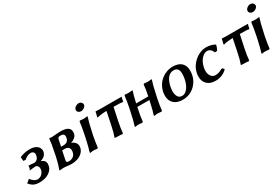

<svg xmlns="http://www.w3.org/2000/svg" viewBox="68 -1592 3724 2550"><g transform="rotate(-30 1930.0 -316.5)"><path d="M293 -390.1Q241.2 -390.1 189.9 -344.2L155.8 -345.2Q148.9 -387.7 150.9 -407.2Q181.6 -421.4 224.1 -430.4Q266.6 -439.5 305.2 -439Q331.5 -439 353.8 -434.3Q376 -429.7 390.9 -422.1Q405.8 -414.6 417.7 -404.3Q429.7 -394 435.5 -382.8Q441.4 -371.6 445.6 -359.9Q449.7 -348.1 449.5 -337.4Q449.2 -326.7 448.2 -317.9Q434.1 -252.9 354 -228Q418 -206.5 418 -149.9Q418 -139.6 414.1 -117.2Q402.8 -65.4 347.2 -27.8Q291.5 9.8 198.2 9.8Q168 9.8 143.1 3.4Q118.2 -2.9 100.6 -14.4Q83 -25.9 71.8 -36.9Q60.5 -47.9 49.8 -62L100.1 -103Q119.1 -76.7 145.3 -57.9Q171.4 -39.1 199.2 -39.1Q233.9 -39.1 261.2 -62.3Q288.6 -85.4 298.8 -122.1Q305.7 -161.6 291 -181.9Q276.4 -202.1 254.9 -202.1Q244.6 -202.1 225.1 -200.2Q205.6 -198.2 186 -195.6Q166.5 -192.9 165 -192.9Q177.2 -212.4 180.2 -227.1Q182.1 -236.8 182.1 -257.8Q201.2 -257.8 216.8 -255.9Q257.3 -251 265.1 -251Q292 -251 313 -269.8Q334 -288.6 339.8 -321.8Q347.7 -355.5 331.8 -372.3Q315.9 -389.2 293 -390.1Z M683.1 -258.8H722.7Q756.8 -258.8 777.3 -275.4Q797.9 -292 803.7 -321.8Q819.8 -391.1 753.9 -391.1Q733.4 -391.1 723.6 -387.7Q713.9 -384.3 710.7 -378.7Q707.5 -373 704.1 -358.9Q700.7 -340.3 693.4 -307.4Q686 -274.4 683.1 -258.8ZM671.9 -210 644 -75.2Q639.2 -53.7 647.5 -46.4Q655.8 -39.1 677.7 -39.1Q717.3 -39.1 744.9 -59.1Q772.5 -79.1 780.8 -118.2Q790 -159.7 772.2 -184.8Q754.4 -210 713.9 -210ZM690.9 9.8Q660.6 9.8 618.7 3.9Q586.4 0 573.7 0Q562.5 0 546.6 1.7Q530.8 3.4 520 4.9L509.8 6.8L508.8 -2.9Q535.2 -75.2 559.1 -181.2Q561 -191.9 565.4 -214.4Q569.8 -236.8 571.8 -248Q596.7 -361.8 600.1 -424.8Q600.1 -425.3 601.1 -429.4Q602.1 -433.6 602.1 -434.1Q624.5 -431.2 647.9 -431.2Q661.6 -431.2 709 -436Q745.1 -439.9 770 -439.9Q814 -439.9 845 -432.9Q876 -425.8 892.1 -412.8Q908.2 -399.9 915 -384.8Q921.9 -369.6 921.9 -350.1Q921.9 -331.5 918.9 -319.8Q912.1 -290 884 -267.8Q856 -245.6 823.7 -235.8Q863.3 -224.1 885.3 -193.8Q907.2 -163.6 897.9 -119.1Q888.2 -76.7 855.5 -46.6Q822.8 -16.6 780.5 -3.4Q738.3 9.8 690.9 9.8Z M1096.7 -588.9Q1101.1 -610.4 1123.8 -626.7Q1146.5 -643.1 1171.4 -643.1Q1196.8 -643.1 1213.1 -626Q1229.5 -608.9 1225.6 -586.9Q1221.2 -565.9 1198.7 -550Q1176.3 -534.2 1151.4 -534.2Q1124.5 -534.2 1108.4 -550.5Q1092.3 -566.9 1096.7 -588.9ZM1020.5 -182.1 1034.7 -250Q1056.6 -357.4 1063.5 -424.8L1072.8 -435.1Q1104.5 -430.2 1125.5 -430.2Q1150.4 -430.2 1187.5 -436L1188.5 -425.8Q1164.1 -353 1142.6 -248L1127.4 -180.2Q1105 -64 1099.6 -4.9L1089.4 4.9Q1057.6 0 1036.6 0Q1009.8 0 975.6 5.9L974.6 -3.9Q995.1 -66.9 1020.5 -182.1Z M1404.8 -182.1Q1432.6 -318.8 1443.4 -369.1Q1396.5 -368.2 1360.4 -363.5Q1324.2 -358.9 1311.5 -354.5L1298.8 -350.1L1296.4 -365.2Q1301.8 -378.4 1313.5 -436Q1358.9 -433.1 1380.4 -433.1H1640.6Q1695.3 -433.1 1712.4 -432.1Q1699.2 -390.6 1697.8 -366.2Q1697.3 -365.7 1694.1 -364.7Q1690.9 -363.8 1687.7 -363Q1684.6 -362.3 1684.6 -361.8Q1674.8 -369.1 1551.8 -369.1Q1519 -211.9 1511.7 -180.2Q1487.8 -64 1484.4 -4.9L1474.6 4.9Q1453.6 0 1420.4 0Q1400.4 0 1384.8 -1Q1369.1 -2 1363.3 -2.9L1357.4 -3.9Q1382.8 -71.8 1404.8 -182.1Z M2003.4 -182.1 2009.3 -210H1824.2Q1823.7 -207.5 1821.5 -196.5Q1819.3 -185.5 1818.4 -180.2Q1795.9 -76.7 1789.6 -4.9L1780.3 4.9Q1747.1 0 1727.5 0Q1701.7 0 1665.5 5.9L1664.6 -3.9Q1686.5 -68.4 1710.4 -182.1L1725.1 -250Q1746.1 -352.5 1753.4 -424.8L1763.2 -435.1Q1794.9 -430.2 1816.4 -430.2Q1841.3 -430.2 1877.4 -436L1878.4 -425.8Q1856.9 -360.4 1834.5 -258.8H2020.5Q2042.5 -360.8 2046.4 -424.8L2056.2 -435.1Q2087.9 -430.2 2109.4 -430.2Q2134.3 -430.2 2171.4 -436L2172.4 -425.8Q2147.9 -353 2126.5 -248L2111.3 -180.2Q2088.4 -67.9 2083.5 -4.9L2073.2 4.9Q2040 0 2020.5 0Q1994.6 0 1958.5 5.9L1957.5 -3.9Q1978 -64 2003.4 -182.1Z M2496.1 -439.9Q2583.5 -439.9 2628.7 -397.5Q2673.8 -355 2673.8 -278.8Q2673.8 -156.2 2594.5 -73.2Q2515.1 9.8 2398.9 9.8Q2310.5 9.8 2263.2 -34.9Q2215.8 -79.6 2215.8 -152.8Q2215.8 -214.8 2239.5 -269Q2263.2 -323.2 2302.2 -360.4Q2341.3 -397.5 2392.1 -418.7Q2442.9 -439.9 2496.1 -439.9ZM2481.9 -391.1Q2444.8 -391.1 2415 -367.9Q2385.3 -344.7 2368.2 -308.3Q2351.1 -272 2342 -232.2Q2333 -192.4 2333 -154.8Q2333 -105 2352.8 -72Q2372.6 -39.1 2416 -39.1Q2456.5 -39.1 2490.7 -76.7Q2524.9 -114.3 2543.5 -173.3Q2562 -232.4 2562 -296.9Q2562 -342.8 2543.2 -366.9Q2524.4 -391.1 2481.9 -391.1Z M2997.6 -391.1Q2951.7 -391.1 2909.7 -344.2Q2867.7 -297.4 2852.5 -223.1Q2846.7 -196.3 2846.7 -174.8Q2846.7 -120.6 2871.6 -88.4Q2896.5 -56.2 2935.5 -56.2Q2991.7 -56.2 3040.5 -88.9H3061.5L3080.6 -64Q3044.4 -26.4 2997.8 -8.3Q2951.2 9.8 2902.8 9.8Q2819.8 9.8 2774.2 -33.7Q2728.5 -77.1 2728.5 -151.9Q2728.5 -181.6 2735.8 -212.9Q2750.5 -278.8 2795.7 -331.8Q2840.8 -384.8 2897.2 -412.4Q2953.6 -439.9 3007.8 -439.9Q3084.5 -439.9 3143.6 -405.8L3144.5 -401.9Q3137.2 -364.7 3114.7 -324.2L3078.6 -323.2Q3066.9 -356 3045.2 -373.5Q3023.4 -391.1 2997.6 -391.1Z M3340.8 -182.1Q3368.7 -318.8 3379.4 -369.1Q3332.5 -368.2 3296.4 -363.5Q3260.3 -358.9 3247.6 -354.5L3234.9 -350.1L3232.4 -365.2Q3237.8 -378.4 3249.5 -436Q3294.9 -433.1 3316.4 -433.1H3576.7Q3631.3 -433.1 3648.4 -432.1Q3635.3 -390.6 3633.8 -366.2Q3633.3 -365.7 3630.1 -364.7Q3627 -363.8 3623.8 -363Q3620.6 -362.3 3620.6 -361.8Q3610.8 -369.1 3487.8 -369.1Q3455.1 -211.9 3447.8 -180.2Q3423.8 -64 3420.4 -4.9L3410.6 4.9Q3389.6 0 3356.4 0Q3336.4 0 3320.8 -1Q3305.2 -2 3299.3 -2.9L3293.5 -3.9Q3318.8 -71.8 3340.8 -182.1Z M3730.5 -588.9Q3734.9 -610.4 3757.6 -626.7Q3780.3 -643.1 3805.2 -643.1Q3830.6 -643.1 3846.9 -626Q3863.3 -608.9 3859.4 -586.9Q3855 -565.9 3832.5 -550Q3810.1 -534.2 3785.2 -534.2Q3758.3 -534.2 3742.2 -550.5Q3726.1 -566.9 3730.5 -588.9ZM3654.3 -182.1 3668.5 -250Q3690.4 -357.4 3697.3 -424.8L3706.5 -435.1Q3738.3 -430.2 3759.3 -430.2Q3784.2 -430.2 3821.3 -436L3822.3 -425.8Q3797.9 -353 3776.4 -248L3761.2 -180.2Q3738.8 -64 3733.4 -4.9L3723.1 4.9Q3691.4 0 3670.4 0Q3643.6 0 3609.4 5.9L3608.4 -3.9Q3628.9 -66.9 3654.3 -182.1Z"/></g></svg>

Font: Linear Smooth
Style: Bold Italic
Weight: 700
Designer: Philipp H. Poll, Flanker
Foundry: Philipp H. Poll, reworked by Flanker
Version: Version 1.061 | FøM Fix